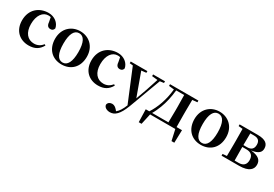

<svg xmlns="http://www.w3.org/2000/svg" viewBox="46 -1565 4071 2848"><g transform="rotate(30 2081.0 -140.5)"><path d="M308 16C415 16 480 -24 528 -108L510 -121C472 -74 424 -48 365 -48C254 -48 182 -132 182 -278C182 -429 251 -518 345 -518C359 -518 372 -517 385 -513L400 -437C404 -376 432 -356 469 -356C499 -356 519 -370 528 -402C512 -488 432 -552 329 -552C173 -552 40 -450 40 -260C40 -83 158 16 308 16Z M872 16C1030 16 1144 -90 1144 -270C1144 -449 1020 -552 872 -552C725 -552 601 -448 601 -270C601 -92 713 16 872 16ZM872 -17C791 -17 744 -100 744 -268C744 -437 791 -518 872 -518C953 -518 1000 -437 1000 -268C1000 -100 953 -17 872 -17Z M1496 16C1603 16 1668 -24 1716 -108L1698 -121C1660 -74 1612 -48 1553 -48C1442 -48 1370 -132 1370 -278C1370 -429 1439 -518 1533 -518C1547 -518 1560 -517 1573 -513L1588 -437C1592 -376 1620 -356 1657 -356C1687 -356 1707 -370 1716 -402C1700 -488 1620 -552 1517 -552C1361 -552 1228 -450 1228 -260C1228 -83 1346 16 1496 16Z M2125 -507 2222 -497 2154 -290 2087 -104 1944 -498 2027 -507V-536H1742V-507L1798 -501L2026 51C1995 128 1963 180 1922 212L1907 194C1882 165 1855 144 1820 144C1785 144 1750 162 1744 201C1747 245 1796 271 1848 271C1931 271 1997 212 2061 43L2262 -498L2329 -507V-536H2125Z M2415 -507 2504 -497C2486 -312 2427 -152 2350 -34H2289L2295 184H2343L2383 0H2815L2856 184H2904L2910 -34H2817L2815 -235V-301L2817 -499L2901 -507V-536H2415ZM2677 -34H2398C2425 -78 2447 -129 2468 -182C2505 -278 2529 -387 2540 -502H2677C2679 -445 2680 -357 2680 -301V-235C2680 -178 2679 -91 2677 -34Z M3258 16C3416 16 3530 -90 3530 -270C3530 -449 3406 -552 3258 -552C3111 -552 2987 -448 2987 -270C2987 -92 3099 16 3258 16ZM3258 -17C3177 -17 3130 -100 3130 -268C3130 -437 3177 -518 3258 -518C3339 -518 3386 -437 3386 -268C3386 -100 3339 -17 3258 -17Z M3676 0H3906C4078 0 4131 -69 4131 -144C4131 -222 4084 -273 3947 -286C4076 -304 4105 -352 4105 -408C4105 -487 4053 -536 3916 -536H3607V-507L3678 -500C3679 -442 3680 -357 3680 -301V-235C3680 -179 3679 -94 3678 -36L3607 -30V0ZM3811 -500H3875C3949 -500 3980 -466 3980 -401C3980 -333 3945 -298 3872 -298H3809ZM3809 -266H3876C3965 -266 4001 -224 4001 -149C4001 -75 3961 -34 3879 -34H3811L3809 -235Z"/></g></svg>

Font: GenRyuMin2 TW B
Style: Regular
Weight: 700
Version: Version 2.100;PS 2.1;hotconv 16.6.51;makeotf.lib2.5.65220 DE